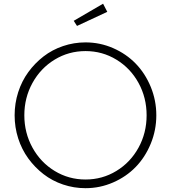

<svg xmlns="http://www.w3.org/2000/svg" viewBox="-20 -990 913 1025"><path d="M436.5 -763.7Q513.7 -763.7 583.7 -733.2Q653.8 -702.6 704.3 -650.6Q754.9 -598.6 784.7 -526.4Q814.5 -454.1 814.5 -374.5Q814.5 -294.9 784.7 -222.7Q754.9 -150.4 704.3 -98.4Q653.8 -46.4 583.7 -15.9Q513.7 14.6 436.5 14.6Q374.5 14.6 316.7 -4.9Q258.8 -24.4 212.4 -60.3Q166 -96.2 131.1 -144Q96.2 -191.9 77.1 -251.2Q58.1 -310.5 58.1 -374.5Q58.1 -438.5 77.1 -497.8Q96.2 -557.1 131.1 -605Q166 -652.8 212.4 -688.7Q258.8 -724.6 316.7 -744.1Q374.5 -763.7 436.5 -763.7ZM153.3 -547.1Q109.9 -468.3 109.9 -374.5Q109.9 -280.8 153.3 -201.9Q196.8 -123 271.7 -77.4Q346.7 -31.7 436.5 -31.7Q526.4 -31.7 601.3 -77.4Q676.3 -123 719.5 -201.7Q762.7 -280.3 762.7 -374.5Q762.7 -468.8 719.5 -547.4Q676.3 -626 601.3 -671.6Q526.4 -717.3 436.5 -717.3Q346.7 -717.3 271.7 -671.6Q196.8 -626 153.3 -547.1ZM373.5 -878.9 530.3 -970.2 552.7 -926.8 391.1 -851.6Z"/></svg>

Font: Spartan MB Light
Style: Regular
Weight: 300
Designer: Matt Bailey, Mirko Velimirovic
Foundry: Matt Bailey
Version: Version 1.005